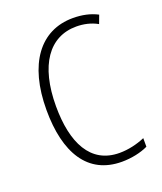

<svg xmlns="http://www.w3.org/2000/svg" viewBox="-108 -611 587 694"><g transform="rotate(-20 185.0 -264.5)"><path d="M243 10C280 10 317 2 344 -11V-44C314 -31 279 -23 246 -23C134 -23 87 -120 87 -260C87 -418 150 -506 254 -506C282 -506 310 -500 335 -486L347 -518C320 -532 289 -539 253 -539C127 -539 50 -436 50 -259C50 -94 112 10 243 10Z"/></g></svg>

Font: Noto Sans Bengali Condensed ExtraLight
Style: Regular
Weight: 200
Width: 3
Designer: Joana Ranito - Universal Thirst; Jelle Bosma - Monotype Design Team
Foundry: Universal Thirst ehf.
Version: Version 3.000